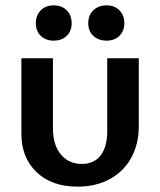

<svg xmlns="http://www.w3.org/2000/svg" viewBox="-20 -691 599 718"><path d="M114 -604Q114 -634 132.5 -652.5Q151 -671 181 -671Q211 -671 229.5 -652.5Q248 -634 248 -604Q248 -575 229.5 -557Q211 -539 181 -539Q151 -539 132.5 -557Q114 -575 114 -604ZM310 -604Q310 -634 329 -652.5Q348 -671 379 -671Q408 -671 426.5 -652.5Q445 -634 445 -604Q445 -575 426.5 -557Q408 -539 379 -539Q348 -539 329 -557Q310 -575 310 -604ZM60 -191V-473H178V-211Q178 -149 207.5 -113.5Q237 -78 286 -78Q332 -78 356.5 -110Q381 -142 381 -200V-473H499V-220Q499 -152 470.5 -100.5Q442 -49 390 -21Q338 7 270 7Q174 7 117 -47Q60 -101 60 -191Z"/></svg>

Font: Ysabeau SC
Style: Bold
Weight: 700
Designer: Christian Thalmann (Catharsis Fonts)
Version: Version 0.003